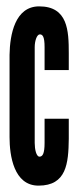

<svg xmlns="http://www.w3.org/2000/svg" viewBox="-20 -575 259 603"><path d="M89 -427C89 -447 96 -467 105 -467C114 -467 120 -460 120 -427V-355H196V-408C196 -479 193 -555 103 -555C27 -555 11 -466 10 -403V-144C10 -87 23 8 101 8C189 8 195 -62 196 -139V-202H120V-126C120 -93 114 -83 104 -83C94 -83 89 -106 89 -126Z"/></svg>

Font: League Gothic Condensed
Style: Regular
Weight: 400
Width: 3
Designer: Tyler Finck
Foundry: The League of Moveable Type
Version: Version 1.001;PS 001.001;hotconv 1.0.56;makeotf.lib2.0.21325